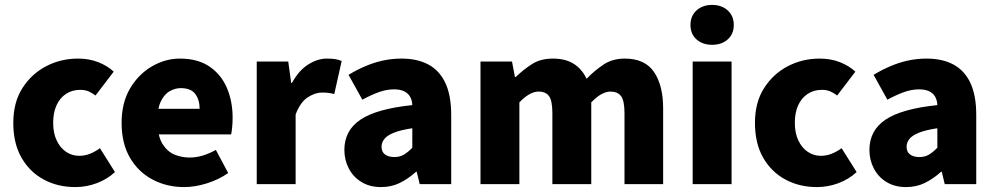

<svg xmlns="http://www.w3.org/2000/svg" viewBox="-20 -748 4043 780"><path d="M286 12Q214 12 157 -19Q100 -50 67 -108Q34 -166 34 -249Q34 -332 71 -390Q108 -448 167.5 -479Q227 -510 297 -510Q342 -510 379 -495.5Q416 -481 442 -457L368 -360Q355 -370 340.5 -376.5Q326 -383 306 -383Q273 -383 248 -366.5Q223 -350 209.5 -320Q196 -290 196 -249Q196 -208 210 -178Q224 -148 248 -131.5Q272 -115 302 -115Q325 -115 346 -123.5Q367 -132 386 -146L447 -49Q416 -20 373.5 -4Q331 12 286 12Z M728 12Q657 12 599 -19Q541 -50 507.5 -108Q474 -166 474 -249Q474 -330 508 -388Q542 -446 596.5 -478Q651 -510 711 -510Q783 -510 830.5 -478Q878 -446 901.5 -391.5Q925 -337 925 -270Q925 -249 923 -230Q921 -211 919 -202H598L596 -306H791Q791 -342 773.5 -366Q756 -390 714 -390Q691 -390 668.5 -377Q646 -364 632 -333Q618 -302 620 -249Q621 -193 641 -162Q661 -131 690 -119.5Q719 -108 750 -108Q777 -108 803.5 -116Q830 -124 857 -139L907 -45Q868 -18 820 -3Q772 12 728 12Z M1023 0V-498H1151L1163 -411H1166Q1194 -462 1232 -486Q1270 -510 1308 -510Q1330 -510 1344 -507.5Q1358 -505 1368 -500L1338 -366Q1326 -369 1315 -370.5Q1304 -372 1288 -372Q1260 -372 1230 -352.5Q1200 -333 1181 -283V0Z M1528 12Q1482 12 1448.5 -8.5Q1415 -29 1397 -63.5Q1379 -98 1379 -139Q1379 -218 1444.5 -262Q1510 -306 1655 -321Q1654 -342 1645.5 -356Q1637 -370 1621 -377.5Q1605 -385 1581 -385Q1551 -385 1520 -374Q1489 -363 1452 -343L1396 -444Q1429 -464 1464 -479Q1499 -494 1535.5 -502Q1572 -510 1611 -510Q1676 -510 1721 -485.5Q1766 -461 1789.5 -410.5Q1813 -360 1813 -281V0H1685L1673 -50H1670Q1639 -22 1604.5 -5Q1570 12 1528 12ZM1582 -110Q1605 -110 1622 -120.5Q1639 -131 1655 -148V-227Q1608 -220 1580.5 -209Q1553 -198 1541.5 -183.5Q1530 -169 1530 -152Q1530 -131 1544 -120.5Q1558 -110 1582 -110Z M1932 0V-498H2060L2072 -435H2075Q2106 -465 2141 -487.5Q2176 -510 2226 -510Q2277 -510 2310.5 -489Q2344 -468 2363 -428Q2395 -461 2431.5 -485.5Q2468 -510 2518 -510Q2600 -510 2637 -455.5Q2674 -401 2674 -308V0H2517V-288Q2517 -339 2503 -357.5Q2489 -376 2460 -376Q2443 -376 2423.5 -365.5Q2404 -355 2382 -332V0H2224V-288Q2224 -339 2210.5 -357.5Q2197 -376 2168 -376Q2132 -376 2090 -332V0Z M2794 0V-498H2952V0ZM2873 -566Q2834 -566 2809.5 -588Q2785 -610 2785 -647Q2785 -683 2809.5 -705.5Q2834 -728 2873 -728Q2912 -728 2936.5 -705.5Q2961 -683 2961 -647Q2961 -610 2936.5 -588Q2912 -566 2873 -566Z M3299 12Q3227 12 3170 -19Q3113 -50 3080 -108Q3047 -166 3047 -249Q3047 -332 3084 -390Q3121 -448 3180.5 -479Q3240 -510 3310 -510Q3355 -510 3392 -495.5Q3429 -481 3455 -457L3381 -360Q3368 -370 3353.5 -376.5Q3339 -383 3319 -383Q3286 -383 3261 -366.5Q3236 -350 3222.5 -320Q3209 -290 3209 -249Q3209 -208 3223 -178Q3237 -148 3261 -131.5Q3285 -115 3315 -115Q3338 -115 3359 -123.5Q3380 -132 3399 -146L3460 -49Q3429 -20 3386.5 -4Q3344 12 3299 12Z M3661 12Q3615 12 3581.5 -8.5Q3548 -29 3530 -63.5Q3512 -98 3512 -139Q3512 -218 3577.5 -262Q3643 -306 3788 -321Q3787 -342 3778.5 -356Q3770 -370 3754 -377.5Q3738 -385 3714 -385Q3684 -385 3653 -374Q3622 -363 3585 -343L3529 -444Q3562 -464 3597 -479Q3632 -494 3668.5 -502Q3705 -510 3744 -510Q3809 -510 3854 -485.5Q3899 -461 3922.5 -410.5Q3946 -360 3946 -281V0H3818L3806 -50H3803Q3772 -22 3737.5 -5Q3703 12 3661 12ZM3715 -110Q3738 -110 3755 -120.5Q3772 -131 3788 -148V-227Q3741 -220 3713.5 -209Q3686 -198 3674.5 -183.5Q3663 -169 3663 -152Q3663 -131 3677 -120.5Q3691 -110 3715 -110Z"/></svg>

Font: Mada ExtraBold
Style: Regular
Weight: 800
Designer: Khaled Hosny
Version: Version 1.5